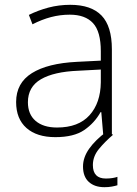

<svg xmlns="http://www.w3.org/2000/svg" viewBox="-20 -560 568 798"><path d="M272 -540Q359 -540 402 -495.5Q445 -451 445 -355V0H409L401 -94H398Q373 -49 330 -19.5Q287 10 210 10Q133 10 90 -28Q47 -66 47 -136Q47 -215 112.5 -256Q178 -297 300 -303L399 -308V-347Q399 -429 366.5 -464Q334 -499 270 -499Q230 -499 192 -489Q154 -479 115 -459L100 -498Q138 -517 181.5 -528.5Q225 -540 272 -540ZM305 -266Q204 -262 150 -230.5Q96 -199 96 -135Q96 -85 128 -57.5Q160 -30 217 -30Q306 -30 352 -81Q398 -132 399 -218V-271ZM366 126Q366 182 420 182Q435 182 447.5 180Q460 178 468 175V210Q458 213 444.5 215.5Q431 218 414 218Q373 218 349 196Q325 174 325 132Q325 94 351 57.5Q377 21 422 -12L450 0Q416 29 391 59.5Q366 90 366 126Z"/></svg>

Font: Noto Kufi Arabic ExtraLight
Style: Regular
Weight: 200
Designer: Monotype Design Team, David Williams, Khaled Hosny
Foundry: Google LLC
Version: Version 2.109; ttfautohint (v1.8.4.7-5d5b)